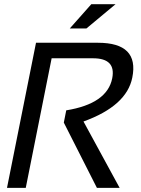

<svg xmlns="http://www.w3.org/2000/svg" viewBox="-20 -904 677 924"><path d="M13.7 0 153.3 -698.2H451.2Q650.4 -698.2 616.7 -530.8Q589.8 -394.5 381.8 -319.3L555.7 0H446.3L287.1 -314L298.8 -373Q495.6 -404.8 520 -526.9Q539.1 -623.5 427.7 -623.5H228.5L104 0ZM419.4 -883.8H536.1L396 -767.1H315.9Z"/></svg>

Font: Sansation
Style: Italic
Weight: 400
Designer: Bernd Montag
Version: Version 1.301